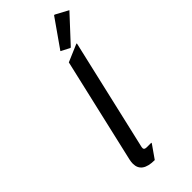

<svg xmlns="http://www.w3.org/2000/svg" viewBox="-305 -1012 1083 1083"><g transform="rotate(-45 236.5 -470.5)"><path d="M215.3 19.5Q113.3 19.5 113.3 -53.7Q113.3 -67.9 117.2 -85L262.2 -712.9L365.2 -756.8H370.1L214.8 -85Q210 -63.5 233.4 -63.5H271L270 -58.6ZM391.6 -960H396.5L472.7 -918.9L329.6 -764.6H324.7L273.4 -791.5Z"/></g></svg>

Font: Nova Script
Style: Regular
Weight: 400
Italic angle: -13°
Version: Version 2.001